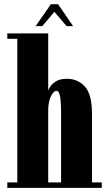

<svg xmlns="http://www.w3.org/2000/svg" viewBox="-20 -912 524 932"><path d="M15.5 0V-26.5H64V-723.5H15.5V-750H214V-472.5Q215.5 -478.5 224.5 -492.2Q233.5 -506 252.8 -517.8Q272 -529.5 304.5 -529.5Q358 -529.5 392.2 -491.8Q426.5 -454 426.5 -359V-26.5H474V0ZM214 -383.5V-26.5H276.5V-355.5Q276.5 -417.5 271.5 -444.2Q266.5 -471 254 -471Q241 -471 228.5 -447.5Q216 -424 214 -383.5ZM153 -785 227 -891.5H262L335 -785H303.5L244 -854.5L185 -785Z"/></svg>

Font: Imbue 50pt Black
Style: Regular
Weight: 900
Designer: Tyler Finck
Foundry: Etcetera Type Company
Version: Version 1.102; ttfautohint (v1.8.3)